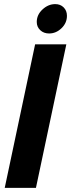

<svg xmlns="http://www.w3.org/2000/svg" viewBox="-20 -915 346 935"><path d="M159 -808Q159 -843 187 -869Q215 -895 249 -895Q274 -895 290 -879Q306 -863 306 -838Q306 -803 279.5 -777.5Q253 -752 219 -752Q193 -752 176 -768Q159 -784 159 -808ZM151 -699H303L155 0H3Z"/></svg>

Font: Prompt Semibold
Style: Italic
Weight: 600
Italic angle: -12°
Designer: Katatrad Team
Foundry: CadsonDemak
Version: Version 1.000